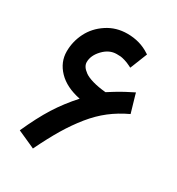

<svg xmlns="http://www.w3.org/2000/svg" viewBox="-168 -783 844 913"><g transform="rotate(30 254.0 -326.0)"><path d="M439.8 -453.4 442.8 -441.8 466.5 -360.2 469 -351.6Q415.1 -326.4 371.8 -292.9Q328.5 -259.4 290.4 -212.3Q252.4 -165.2 219.4 -110.3Q186.4 -55.4 148.6 22.7L139 18.1L60.5 -17.1L51.4 -21.2Q91.7 -111.3 131 -173.6Q170.3 -235.8 222.7 -293.7Q143.1 -309.8 100 -354.7Q56.9 -399.5 56.9 -457.9Q56.9 -512.3 81.6 -561.5Q106.3 -610.6 155.2 -642.8Q204 -675.1 266 -675.1Q335 -675.1 387.9 -640.3L395 -635.8L391.9 -628.2L361.7 -552.1L357.2 -541.6L347.6 -546.6Q330.5 -555.2 315.1 -559.7Q299.7 -564.2 291.2 -565Q282.6 -565.7 269.5 -565.7Q229.2 -565.7 197 -532Q164.7 -498.2 164.7 -461.5Q164.7 -449.4 171.8 -438Q178.8 -426.7 194.7 -415.1Q210.6 -403.5 241.1 -394.7Q271.5 -385.9 313.4 -381.9Q351.1 -406 372.8 -418.4Q394.5 -430.7 428.7 -447.9Z"/></g></svg>

Font: Vazir FD Medium
Style: Regular
Weight: 500
Foundry: DejaVu fonts team - Redesigned by Saber Rastikerdar
Version: Version 21.10;October 20, 2019;FontCreator 12.0.0.2547 64-bi